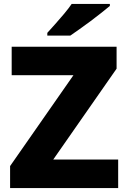

<svg xmlns="http://www.w3.org/2000/svg" viewBox="-20 -950 645 970"><path d="M577 0H31V-111L351 -570H39V-714H569V-603L249 -144H577ZM535 -920Q518 -906 492.5 -885.5Q467 -865 438 -843.5Q409 -822 381.5 -802.5Q354 -783 335 -770H219V-784Q236 -803 259 -828.5Q282 -854 304.5 -881Q327 -908 342 -930H535Z"/></svg>

Font: Noto Sans Oriya ExtraBold
Style: Regular
Weight: 800
Version: Version 2.003